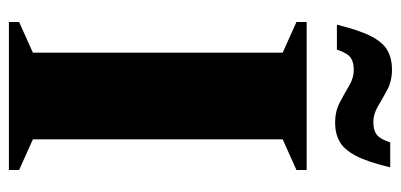

<svg xmlns="http://www.w3.org/2000/svg" viewBox="-255 -647 902 432"><g transform="rotate(90 196.0 -431.0)"><path d="M362.5 -23V0H29.5V-23L98.5 -54V-616L29.5 -647V-670H362.5V-647L293.5 -616V-54ZM356.5 -858Q344.5 -807 330.2 -780.2Q316 -753.5 298 -743.8Q280 -734 256 -734Q230.5 -734 210.5 -744.5Q190.5 -755 173 -765.5Q155.5 -776 137.5 -776Q119.5 -776 109.5 -768.8Q99.5 -761.5 91.5 -738H35.5Q48 -789 62 -815.8Q76 -842.5 94.2 -852.2Q112.5 -862 136 -862Q162 -862 181.8 -851.5Q201.5 -841 219 -830.5Q236.5 -820 254.5 -820Q272.5 -820 282.5 -827.2Q292.5 -834.5 300.5 -858Z"/></g></svg>

Font: Newsreader 16pt ExtraBold
Style: Regular
Weight: 800
Designer: Hugues Gentile
Foundry: Production Type
Version: Version 1.003; ttfautohint (v1.8.3)